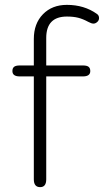

<svg xmlns="http://www.w3.org/2000/svg" viewBox="-20 -759 458 789"><path d="M387 -685Q387 -676 381 -670Q373 -662 364 -662Q356 -662 343 -669Q321 -681 301.5 -686Q282 -691 255 -691Q170 -691 170 -603V-490H321Q337 -490 344 -484.5Q351 -479 351 -467Q351 -445 321 -445H170V-22Q170 10 145 10Q119 10 119 -22V-445H61Q31 -445 31 -467Q31 -479 38 -484.5Q45 -490 61 -490H119V-599Q119 -662 156.5 -700.5Q194 -739 255 -739Q326 -739 378 -702Q387 -696 387 -685Z"/></svg>

Font: Kodchasan ExtraLight
Style: Regular
Weight: 275
Version: Version 1.000; ttfautohint (v1.6)